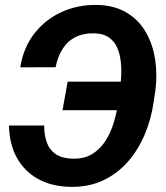

<svg xmlns="http://www.w3.org/2000/svg" viewBox="-20 -741 669 772"><path d="M545.9 -412.6 525.9 -297.9H231.4L252 -412.6ZM16.1 -236.3H157.7Q157.7 -196.8 168.5 -167.5Q179.2 -138.2 203.9 -121.3Q228.5 -104.5 270.5 -103Q318.4 -101.6 351.1 -121.8Q383.8 -142.1 405 -176Q426.3 -210 438.2 -250.7Q450.2 -291.5 455.6 -330.6L462.4 -380.4Q465.8 -405.8 467.3 -435.8Q468.8 -465.8 465.3 -495.6Q461.9 -525.4 450.9 -550Q439.9 -574.7 418.5 -590.1Q397 -605.5 362.3 -606.9Q316.4 -608.4 283.9 -592Q251.5 -575.7 231.7 -544.4Q211.9 -513.2 203.6 -470.7L61.5 -470.2Q73.7 -548.3 117.2 -605Q160.6 -661.6 226.1 -691.9Q291.5 -722.2 369.6 -721.2Q440.9 -719.7 489.7 -689.9Q538.6 -660.2 566.7 -611.1Q594.7 -562 603.8 -501.7Q612.8 -441.4 605 -378.9L597.7 -330.6Q588.4 -263.7 562.5 -201.7Q536.6 -139.6 494.9 -91.6Q453.1 -43.5 395 -15.9Q336.9 11.7 262.7 10.3Q187.5 8.8 132.8 -21.5Q78.1 -51.8 47.9 -106.7Q17.6 -161.6 16.1 -236.3Z"/></svg>

Font: Roboto
Style: Bold Italic
Weight: 700
Italic angle: -12°
Designer: Christian Robertson
Foundry: Google
Version: Version 3.0